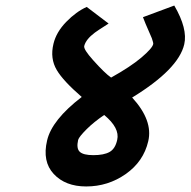

<svg xmlns="http://www.w3.org/2000/svg" viewBox="-20 -657 688 693"><path d="M515 -147Q498 -74 434 -29Q370 16 291 16Q216 16 174 -29Q132 -74 150 -150Q167 -224 275 -307Q208 -365 185 -404Q160 -446 173 -499Q183 -541 219 -578Q255 -615 293 -632L372 -572Q325 -542 322 -539Q290 -515 284 -491Q281 -479 316 -440Q358 -393 381 -377Q451 -416 490 -449Q530 -483 533 -498Q534 -502 528 -519Q499 -585 496 -595L609 -637Q658 -553 645 -497Q624 -407 457 -305Q533 -222 515 -147ZM317 -97Q355 -97 375.5 -108.5Q396 -120 403 -152Q413 -195 356 -242Q318 -216 293 -191Q265 -163 262 -152Q255 -121 268 -109Q281 -97 317 -97Z"/></svg>

Font: Miedinger
Style: Bold-Italic
Weight: 700
Italic angle: -13°
Version: Version 001.000